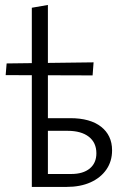

<svg xmlns="http://www.w3.org/2000/svg" viewBox="-20 -736 503 756"><path d="M105.3 0V-705.5L168.6 -716.5V-50.9H260.2Q307.2 -50.9 333.4 -72.5Q359.5 -94.2 359.5 -132.5Q359.5 -174.3 329.7 -197.6Q299.8 -220.9 245.9 -220.9H152.7V-270.7H257.4Q296.1 -270.7 326.5 -262.2Q356.9 -253.6 378 -237Q399.2 -220.5 410.2 -197.3Q421.3 -174.2 421.3 -144Q421.3 -101 398.9 -68.5Q376.5 -36.1 336.4 -18Q296.3 0 241.6 0ZM344.6 -439.1 2.3 -440.2 6.1 -486.2 348.5 -490.5Z"/></svg>

Font: Ysabeau
Style: Bold
Weight: 700
Designer: Christian Thalmann (Catharsis Fonts)
Version: Version 2.000;gftools[0.9.27.dev2+g8671c4b]